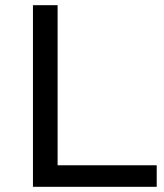

<svg xmlns="http://www.w3.org/2000/svg" viewBox="-20 -720 633 740"><path d="M584 0V-83H202V-700H107V0Z"/></svg>

Font: Montserrat-Alt1 Med
Style: Regular
Weight: 500
Designer: Differentunic
Foundry: Differentunic
Version: Version 7.222